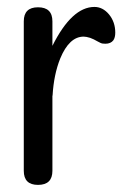

<svg xmlns="http://www.w3.org/2000/svg" viewBox="-20 -520 369 540"><path d="M286.6 -479.5Q304.2 -458 304.2 -428.2Q304.2 -414.6 298.8 -406.7Q291.5 -397 276.4 -397L268.6 -397.5Q264.2 -397.9 253.9 -403.8Q244.1 -409.7 233.4 -413.6Q222.2 -417 215.3 -417Q174.8 -417 149.4 -355.5Q131.3 -310.5 127.9 -251.5L127.4 -250.5V-39.6Q127.4 0 86.9 0Q46.9 0 46.9 -39.6V-460Q46.9 -499.5 86.9 -499.5Q127.4 -499.5 127.4 -460V-391.1Q182.1 -500.5 245.6 -500.5Q269 -500.5 286.6 -479.5Z"/></svg>

Font: inglobal
Style: Regular
Weight: 400
Designer: Andrey Kochetov, Denis Davydov, Evgeny Yurtaev
Foundry: inglobal
Version: Version 1.00 September 25, 2014, initial release